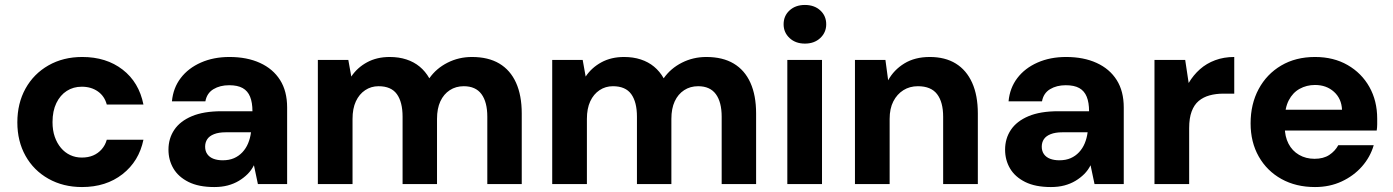

<svg xmlns="http://www.w3.org/2000/svg" viewBox="-20 -743 5623 775"><path d="M311 12Q235 12 175.5 -21.5Q116 -55 83 -114Q50 -173 50 -249Q50 -326 83 -385.5Q116 -445 175.5 -479Q235 -513 312 -513Q409 -513 475 -462Q541 -411 559 -321H411Q402 -355 375 -374Q348 -393 310 -393Q276 -393 249.5 -376Q223 -359 207.5 -327Q192 -295 192 -250Q192 -217 201 -191Q210 -165 226 -146Q242 -127 263.5 -117Q285 -107 310 -107Q336 -107 356 -115.5Q376 -124 390.5 -140.5Q405 -157 411 -179H559Q541 -92 474.5 -40Q408 12 311 12Z M845 12Q782 12 741 -8.5Q700 -29 680 -63Q660 -97 660 -139Q660 -184 683.5 -219Q707 -254 754.5 -274Q802 -294 875 -294H999Q999 -329 989.5 -352.5Q980 -376 959.5 -387.5Q939 -399 905 -399Q868 -399 841.5 -383Q815 -367 809 -334H674Q679 -388 709.5 -428Q740 -468 791 -490.5Q842 -513 906 -513Q977 -513 1029.5 -489Q1082 -465 1110.5 -420Q1139 -375 1139 -309V0H1021L1005 -76Q995 -56 979.5 -40.5Q964 -25 944 -13Q924 -1 899.5 5.5Q875 12 845 12ZM879 -96Q905 -96 924.5 -104.5Q944 -113 958.5 -128.5Q973 -144 981.5 -164.5Q990 -185 993 -208V-209H891Q863 -209 844 -201.5Q825 -194 816.5 -181Q808 -168 808 -151Q808 -133 817 -120.5Q826 -108 842 -102Q858 -96 879 -96Z M1263 0V-501H1386L1398 -434Q1422 -470 1461.5 -491.5Q1501 -513 1553 -513Q1590 -513 1620.5 -503Q1651 -493 1674 -474Q1697 -455 1713 -427Q1741 -467 1786.5 -490Q1832 -513 1885 -513Q1951 -513 1995.5 -486.5Q2040 -460 2063 -409Q2086 -358 2086 -285V0H1947V-272Q1947 -331 1923.5 -363Q1900 -395 1852 -395Q1820 -395 1795.5 -379Q1771 -363 1757.5 -334Q1744 -305 1744 -263V0H1605V-272Q1605 -331 1582 -363Q1559 -395 1508 -395Q1478 -395 1454 -379Q1430 -363 1416.5 -334Q1403 -305 1403 -263V0Z M2209 0V-501H2332L2344 -434Q2368 -470 2407.5 -491.5Q2447 -513 2499 -513Q2536 -513 2566.5 -503Q2597 -493 2620 -474Q2643 -455 2659 -427Q2687 -467 2732.5 -490Q2778 -513 2831 -513Q2897 -513 2941.5 -486.5Q2986 -460 3009 -409Q3032 -358 3032 -285V0H2893V-272Q2893 -331 2869.5 -363Q2846 -395 2798 -395Q2766 -395 2741.5 -379Q2717 -363 2703.5 -334Q2690 -305 2690 -263V0H2551V-272Q2551 -331 2528 -363Q2505 -395 2454 -395Q2424 -395 2400 -379Q2376 -363 2362.5 -334Q2349 -305 2349 -263V0Z M3158 0V-501H3298V0ZM3229 -567Q3191 -567 3167 -589.5Q3143 -612 3143 -645Q3143 -679 3167 -701Q3191 -723 3229 -723Q3267 -723 3291 -701Q3315 -679 3315 -645Q3315 -612 3291 -589.5Q3267 -567 3229 -567Z M3431 0V-501H3554L3565 -419Q3588 -461 3630.5 -487Q3673 -513 3733 -513Q3795 -513 3838 -486.5Q3881 -460 3904 -409Q3927 -358 3927 -285V0H3787V-272Q3787 -331 3762.5 -363Q3738 -395 3685 -395Q3652 -395 3626.5 -379Q3601 -363 3586 -334Q3571 -305 3571 -263V0Z M4222 12Q4159 12 4118 -8.5Q4077 -29 4057 -63Q4037 -97 4037 -139Q4037 -184 4060.5 -219Q4084 -254 4131.5 -274Q4179 -294 4252 -294H4376Q4376 -329 4366.5 -352.5Q4357 -376 4336.5 -387.5Q4316 -399 4282 -399Q4245 -399 4218.5 -383Q4192 -367 4186 -334H4051Q4056 -388 4086.5 -428Q4117 -468 4168 -490.5Q4219 -513 4283 -513Q4354 -513 4406.5 -489Q4459 -465 4487.5 -420Q4516 -375 4516 -309V0H4398L4382 -76Q4372 -56 4356.5 -40.5Q4341 -25 4321 -13Q4301 -1 4276.5 5.5Q4252 12 4222 12ZM4256 -96Q4282 -96 4301.5 -104.5Q4321 -113 4335.5 -128.5Q4350 -144 4358.5 -164.5Q4367 -185 4370 -208V-209H4268Q4240 -209 4221 -201.5Q4202 -194 4193.5 -181Q4185 -168 4185 -151Q4185 -133 4194 -120.5Q4203 -108 4219 -102Q4235 -96 4256 -96Z M4640 0V-501H4764L4778 -408Q4797 -440 4823.5 -463.5Q4850 -487 4885 -500Q4920 -513 4962 -513V-365H4918Q4888 -365 4862.5 -358Q4837 -351 4818.5 -335.5Q4800 -320 4790 -293Q4780 -266 4780 -226V0Z M5288 12Q5211 12 5152.5 -20.5Q5094 -53 5061 -111Q5028 -169 5028 -245Q5028 -323 5060.5 -383.5Q5093 -444 5151.5 -478.5Q5210 -513 5288 -513Q5363 -513 5419.5 -480.5Q5476 -448 5507.5 -392Q5539 -336 5539 -264Q5539 -254 5539 -241.5Q5539 -229 5537 -216H5127V-300H5397Q5395 -345 5364.5 -372.5Q5334 -400 5288 -400Q5254 -400 5226 -384.5Q5198 -369 5182 -338Q5166 -307 5166 -260V-230Q5166 -192 5181 -163Q5196 -134 5223.5 -118Q5251 -102 5286 -102Q5322 -102 5345.5 -117.5Q5369 -133 5382 -157H5525Q5511 -109 5477.5 -71Q5444 -33 5395.5 -10.5Q5347 12 5288 12Z"/></svg>

Font: DM Sans 18pt ExtraBold
Style: Regular
Weight: 800
Designer: Colophon Foundry, Jonny Pinhorn
Foundry: Colophon Foundry
Version: Version 4.004;gftools[0.9.30]